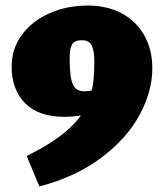

<svg xmlns="http://www.w3.org/2000/svg" viewBox="-20 -466 596 692"><path d="M529 -219Q529 -138 484 -53.5Q439 31 347 101Q255 171 122 206L76 96Q215 29 272 -50Q242 -45 211 -45Q119 -45 70.5 -94Q22 -143 22 -226Q22 -290 58.5 -340Q95 -390 158 -418Q221 -446 297 -446Q365 -446 417.5 -418.5Q470 -391 499.5 -339.5Q529 -288 529 -219ZM311 -140Q320 -178 320 -245Q320 -282 311 -301.5Q302 -321 275 -321Q248 -321 239.5 -305.5Q231 -290 231 -258Q231 -189 242 -163Q253 -137 283 -137Q298 -137 311 -140Z"/></svg>

Font: Ysabeau Black
Style: Regular
Weight: 900
Designer: Christian Thalmann (Catharsis Fonts)
Version: Version 0.003